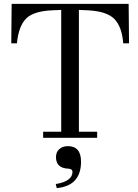

<svg xmlns="http://www.w3.org/2000/svg" viewBox="-20 -709 708 988"><path d="M642 -689 644 -486H614Q608 -570 569 -611Q530 -651 432 -656L386 -658V-31H480V0H202V-31H295V-658L250 -656Q152 -652 114 -613Q76 -575 67 -486H38L40 -689ZM272 259 267 238Q353 224 353 175Q353 161 333 159Q268 157 268 99Q268 74 285 58.5Q302 43 329 43Q397 43 397 123Q397 247 272 259Z"/></svg>

Font: GFS Didot
Style: Regular
Weight: 400
Designer: Takis Katsoulidis and George D. Matthiopoulos
Foundry: Takis Katsoulidis and George D. Matthiopoulos
Version: Version 1.0